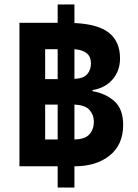

<svg xmlns="http://www.w3.org/2000/svg" viewBox="-20 -780 616 859"><path d="M67 -36V-678H238V-760H313V-677Q420 -672 468.5 -632.5Q517 -593 517 -519Q517 -463 483.5 -424.5Q450 -386 394 -377V-372Q453 -362 492 -327Q531 -292 531 -221Q531 -133 471 -84.5Q411 -36 313 -36V59H238V-36ZM182 -426H238V-560H182ZM387 -497Q387 -554 313 -560V-427Q354 -429 370.5 -448.5Q387 -468 387 -497ZM182 -156H238V-312H182ZM400 -236Q400 -265 381 -287.5Q362 -310 313 -312V-156Q361 -157 380.5 -179.5Q400 -202 400 -236Z"/></svg>

Font: Noto Sans Thai Looped UI ExtraBold
Style: Regular
Weight: 800
Designer: Cadson Demak Team
Foundry: Cadson Demak Co., Ltd.
Version: Version 1.000